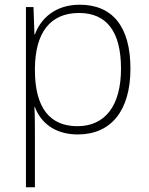

<svg xmlns="http://www.w3.org/2000/svg" viewBox="-20 -560 630 814"><path d="M318 -540C213 -540 152 -480 128 -414H126L122 -530H90V234H128V16C128 -23 128 -66 126 -106H128C152 -42 210 10 310 10C450 10 533 -90 533 -269C533 -447 457 -540 318 -540ZM315 -505C433 -505 493 -425 493 -269C493 -111 425 -25 308 -25C193 -25 128 -101 128 -263V-269C129 -419 191 -505 315 -505Z"/></svg>

Font: Noto Sans Ethiopic ExtraLight
Style: Regular
Weight: 200
Designer: Monotype Design Team
Foundry: Monotype Imaging Inc.
Version: Version 2.102